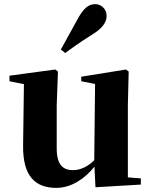

<svg xmlns="http://www.w3.org/2000/svg" viewBox="-20 -894 731 931"><path d="M275 -654 296 -637C329 -661 360 -684 428 -727C476 -756 497 -786 497 -817C497 -852 469 -874 442 -874C409 -874 385 -853 359 -806ZM600 -34V-384L604 -547L591 -557L374 -522V-500L441 -487L437 -117C408 -88 372 -69 334 -69C286 -69 255 -94 255 -174V-384L261 -547L248 -557L26 -527V-500L96 -486L92 -189C90 -37 153 17 253 17C326 17 392 -28 438 -86L443 14L663 1V-29Z"/></svg>

Font: Noto Serif TC Black
Style: Regular
Weight: 900
Version: Version 1.001;PS 1.001;hotconv 16.6.54;makeotf.lib2.5.65590